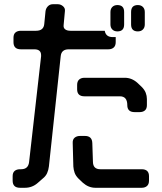

<svg xmlns="http://www.w3.org/2000/svg" viewBox="-20 -787 768 911"><path d="M477 -641H314Q298 -641 289 -648Q280 -655 282 -669L288 -734Q290 -748 279 -757.5Q268 -767 254 -767H231Q217 -767 207.5 -757.5Q198 -748 196 -734L190 -673Q187 -641 151 -641H79Q63 -641 53.5 -633Q44 -625 44 -608V-587Q44 -553 79 -553H143Q175 -553 175 -525V-520L118 -18Q114 16 80 16H75Q59 16 49.5 24Q40 32 40 49V70Q40 104 75 104H98Q133 104 159 81L183 60Q197 49 203.5 34.5Q210 20 212 3L268 -520Q271 -553 306 -553H494Q510 -553 519.5 -561.5Q529 -570 529 -587V-608Q529 -609 529 -609.5Q529 -610 529 -611H515Q482 -611 477 -641ZM381 -330H549Q584 -330 584 -288Q584 -255 619 -255H642Q658 -255 667.5 -263Q677 -271 677 -288V-317Q677 -332 671.5 -346.5Q666 -361 652 -375L632 -394Q605 -418 572 -418H381Q365 -418 355.5 -409.5Q346 -401 346 -384V-363Q346 -330 381 -330ZM353 61 373 80Q400 104 433 104H652Q668 104 677.5 95.5Q687 87 687 70V49Q687 16 652 16H456Q422 16 421 -18L418 -108Q417 -142 383 -142H360Q344 -142 334 -133.5Q324 -125 325 -108L328 3Q329 18 334 32.5Q339 47 353 61ZM634 -638Q649 -638 658 -647Q667 -656 667 -671V-730Q667 -745 658 -754Q649 -763 634 -763Q602 -763 602 -730V-671Q602 -638 634 -638ZM537 -638Q569 -638 569 -671V-730Q569 -763 537 -763Q522 -763 513 -754Q504 -745 504 -730V-671Q504 -656 513 -647Q522 -638 537 -638Z"/></svg>

Font: WD-XL Lubrifont TC
Style: Regular
Weight: 400
Designer: [WD-XL Lubrifont] Copyright 2020-2022 (c) NightFurySL2001, Skr-ZERO; [ZCOOL QingKe HuangYou] Copyright 2018-2022 (c) The
Version: Version 2.001;hotconv 1.1.1;makeotfexe 2.6.0